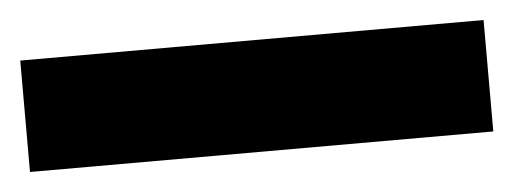

<svg xmlns="http://www.w3.org/2000/svg" viewBox="-28 -923 551 206"><g transform="rotate(-5 247.5 -820.0)"><path d="M497 -760V-880H-2V-760Z"/></g></svg>

Font: Noto Sans Myanmar UI ExtraCondensed Black
Style: Regular
Weight: 900
Width: 2
Designer: Monotype Design Team
Foundry: Monotype Imaging Inc.
Version: Version 2.103